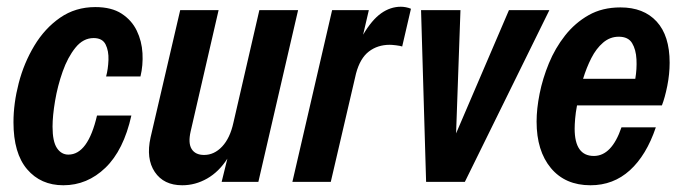

<svg xmlns="http://www.w3.org/2000/svg" viewBox="-20 -540 2021 570"><path d="M168 10Q101 10 60.5 -37.5Q20 -85 20 -177Q20 -233 35.5 -293Q51 -353 82 -404.5Q113 -456 158.5 -487.5Q204 -519 263 -519Q311 -519 341 -499.5Q371 -480 386 -449Q401 -418 403 -382Q405 -346 397 -313H295Q301 -335 302 -362Q303 -389 293.5 -408Q284 -427 258 -427Q227 -427 204 -398.5Q181 -370 166 -327.5Q151 -285 143.5 -240.5Q136 -196 136 -164Q136 -120 149 -100.5Q162 -81 183 -81Q241 -81 268 -197H370Q347 -94 293 -42Q239 10 168 10Z M521 10Q466 10 439.5 -29.5Q413 -69 427 -132L515 -510H629L546 -150Q538 -115 549 -97.5Q560 -80 586 -80Q616 -80 639.5 -105Q663 -130 673 -176L750 -510H865L747 0H638L655 -69Q630 -30 595 -10Q560 10 521 10Z M848 0 966 -510H1075L1058 -437Q1084 -481 1111.5 -500.5Q1139 -520 1170 -520Q1177 -520 1185 -518.5Q1193 -517 1200 -514L1174 -402Q1168 -404 1156 -405.5Q1144 -407 1137 -407Q1101 -407 1075 -387Q1049 -367 1037 -322L962 0Z M1245 0 1230 -510H1347L1334 -144L1491 -510H1611L1360 0Z M1733 10Q1658 10 1615.5 -41Q1573 -92 1573 -179Q1573 -217 1582 -262Q1591 -307 1609.5 -352Q1628 -397 1657.5 -434.5Q1687 -472 1727.5 -495Q1768 -518 1822 -518Q1891 -518 1929.5 -476Q1968 -434 1968 -354Q1968 -320 1961 -285Q1954 -250 1945 -227H1693Q1689 -206 1687.5 -188Q1686 -170 1686 -158Q1686 -77 1743 -77Q1796 -77 1825 -162H1927Q1899 -79 1850 -34.5Q1801 10 1733 10ZM1817 -431Q1791 -431 1770.5 -413.5Q1750 -396 1735.5 -367.5Q1721 -339 1711 -306H1866Q1871 -335 1869.5 -364Q1868 -393 1856.5 -412Q1845 -431 1817 -431Z"/></svg>

Font: Instrument Sans Condensed SemiBold Italic
Style: Regular
Weight: 600
Width: 3
Italic angle: -13°
Designer: Rodrigo Fuenzalida
Foundry: fragTYPE
Version: Version 1.000; ttfautohint (v1.8.4.7-5d5b);gftools[0.9.28]